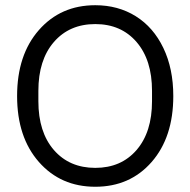

<svg xmlns="http://www.w3.org/2000/svg" viewBox="-20 -710 734 740"><path d="M347.2 9.8Q213.9 9.8 129.9 -85.7Q45.9 -181.2 45.9 -339.8Q45.9 -498.5 129.9 -594.2Q213.9 -689.9 347.2 -689.9Q435.1 -689.9 503.2 -647.5Q571.3 -605 609.6 -525.1Q647.9 -445.3 647.9 -339.8Q647.9 -181.2 564.5 -85.7Q481 9.8 347.2 9.8ZM127.9 -319.8Q127.9 -200.7 187.7 -131.8Q247.6 -63 347.2 -63Q446.8 -63 506.3 -131.8Q565.9 -200.7 565.9 -319.8V-359.9Q565.9 -479 506.3 -548.1Q446.8 -617.2 347.2 -617.2Q247.6 -617.2 187.7 -548.1Q127.9 -479 127.9 -359.9Z"/></svg>

Font: TASA Orbiter Deck
Style: Regular
Weight: 400
Designer: Weizhong Zhang
Version: Version 1.000;Glyphs 3.1.2 (3151)